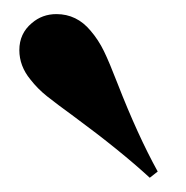

<svg xmlns="http://www.w3.org/2000/svg" viewBox="-20 -850 263 271"><path d="M59.6 -830.1Q88.4 -830.1 107.9 -806.6Q119.1 -793.5 126.7 -777.8Q134.3 -762.2 146 -731.9Q174.3 -659.2 202.6 -607.9L191.4 -599.1Q149.4 -637.7 85 -685.1Q59.6 -703.6 46.4 -714.1Q33.2 -724.6 22.9 -737.8Q7.3 -756.8 7.3 -779.3Q7.3 -802.7 24.9 -817.4Q39.6 -830.1 59.6 -830.1Z"/></svg>

Font: TypoPRO Playfair Display
Style: Bold
Weight: 700
Designer: Claus Eggers Sørensen
Foundry: Claus Eggers Sørensen
Version: Version 1.004;PS 001.004;hotconv 1.0.70;makeotf.lib2.5.58329